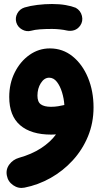

<svg xmlns="http://www.w3.org/2000/svg" viewBox="-20 -613 503 944"><path d="M60.1 -502.9Q53.7 -525.9 65.2 -547.1Q76.7 -568.4 100.6 -576.2Q127.9 -584.5 164.1 -588.9Q200.2 -593.3 235.8 -593.3Q272.9 -593.3 302.5 -588.1Q332 -583 352.5 -574.7Q376.5 -561 382.8 -534.9Q389.2 -508.8 374.5 -487.3Q362.3 -470.2 345 -464.6Q327.6 -459 309.1 -462.9Q294.9 -466.3 274.7 -468.5Q254.4 -470.7 235.8 -470.7Q203.1 -470.7 176.5 -468.8Q149.9 -466.8 133.3 -461.9Q110.4 -455.6 88.6 -467.8Q66.9 -480 60.1 -502.9ZM225.1 -375Q288.6 -375 336.9 -335.9Q385.3 -296.9 412.6 -231Q439.9 -165 439.9 -85Q439.9 -8.8 412.6 57.4Q385.3 123.5 337.6 175.5Q290 227.5 228.8 262Q167.5 296.4 100.1 309.6Q70.3 315.4 44.7 297.6Q19 279.8 13.7 250Q7.8 219.7 25.9 195.6Q43.9 171.4 72.8 163.1Q135.7 145.5 181.6 115.7Q227.5 85.9 255.4 47.9Q243.2 48.8 231.9 48.8Q132.8 48.8 79.1 2.7Q25.4 -43.5 25.4 -136.2Q25.4 -202.6 52.5 -256.8Q79.6 -311 125 -343Q170.4 -375 225.1 -375ZM164.1 -142.6Q164.1 -111.8 180.9 -99.9Q197.8 -87.9 230.5 -87.9Q249 -87.9 265.6 -90.6Q282.2 -93.3 296.4 -96.7Q294.4 -128.4 284.9 -159.4Q275.4 -190.4 259.5 -210.7Q243.7 -231 221.7 -231Q197.8 -231 180.9 -204.6Q164.1 -178.2 164.1 -142.6Z"/></svg>

Font: Mikhak-FD ExtraBold
Style: Regular
Weight: 800
Designer: Amin Abedi
Version: Version 3.2